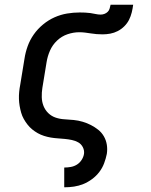

<svg xmlns="http://www.w3.org/2000/svg" viewBox="-20 -591 640 816"><path d="M253 205V121H254Q267 121 281 118.5Q295 116 307 108.5Q319 101 327 88.5Q335 76 337 63Q339 48 332 34.5Q325 21 312.5 14Q300 7 285.5 4Q271 1 256 -0.5Q241 -2 225.5 -3Q210 -4 195.5 -6.5Q181 -9 167 -13.5Q153 -18 140.5 -25Q128 -32 117 -41Q106 -50 97 -61.5Q88 -73 81 -85.5Q74 -98 70 -112Q66 -126 63.5 -140.5Q61 -155 60.5 -170Q60 -185 61.5 -200.5Q63 -216 66 -231L84 -341Q88 -368 97.5 -394.5Q107 -421 123.5 -444.5Q140 -468 163 -487Q186 -506 212 -517.5Q238 -529 265 -533.5Q292 -538 319 -538Q330 -538 341.5 -537.5Q353 -537 364 -535.5Q375 -534 386 -531.5Q397 -529 408 -529Q416 -529 424 -532Q432 -535 438 -541Q444 -547 446 -555Q448 -563 450 -571H546Q544 -555 540 -538.5Q536 -522 528.5 -507Q521 -492 508.5 -479.5Q496 -467 480.5 -459Q465 -451 448.5 -448Q432 -445 416 -445Q403 -445 390.5 -446Q378 -447 366 -449Q354 -451 341.5 -452.5Q329 -454 317 -454Q292 -454 267 -445.5Q242 -437 222.5 -418.5Q203 -400 192.5 -376Q182 -352 178 -327L160 -217Q157 -198 157.5 -178Q158 -158 165 -140.5Q172 -123 185.5 -110Q199 -97 217 -91Q235 -85 254.5 -84Q274 -83 293.5 -81Q313 -79 331.5 -73.5Q350 -68 366.5 -59.5Q383 -51 397.5 -39.5Q412 -28 421.5 -11.5Q431 5 434 24Q437 43 434 63Q430 83 422.5 103Q415 123 402 140Q389 157 371.5 170Q354 183 334.5 191Q315 199 294.5 202Q274 205 254 205Z"/></svg>

Font: Iosevka Slab MdExObl
Style: Regular
Weight: 500
Width: 7
Italic angle: -9°
Monospace: yes
Designer: Belleve Invis
Foundry: Belleve Invis
Version: Version 11.1.1; ttfautohint (v1.8.3)